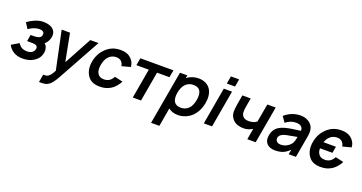

<svg xmlns="http://www.w3.org/2000/svg" viewBox="-46 -1625 5165 2738"><g transform="rotate(20 2537.0 -256.0)"><path d="M204 -550Q269 -578 331 -578Q421 -578 472 -540.5Q501 -517.5 512.5 -484.8Q524 -452 516.5 -412.5Q503.5 -344 451 -296Q477 -276 487.5 -241Q498 -206 491.5 -171Q482.5 -119.5 455.8 -83.8Q429 -48 383.5 -22Q322 15.5 226 15.5Q184 15.5 147.8 5.8Q111.5 -4 84.5 -22Q58 -38 36 -63.5Q14 -89 4 -111.5L114.5 -177Q136.5 -145.5 159.5 -128Q197.5 -102 256 -102Q290.5 -102 318.5 -116.5Q357.5 -138.5 364.5 -179Q368.5 -201.5 357 -217.5Q345.5 -233.5 320 -237.5Q302.5 -240.5 245 -240.5H205L222 -339.5H261.5Q305.5 -339.5 328 -346Q354 -350 368.2 -364Q382.5 -378 385.5 -398Q391.5 -433.5 365.5 -450Q346.5 -461.5 314.5 -461.5Q268 -461.5 214.5 -438.5Q199.5 -431.5 183.8 -422.5Q168 -413.5 152 -402L97 -488.5Q148.5 -526.5 204 -550Z M1172 -562.5 815 84.5Q800 110.5 786.8 131.8Q773.5 153 760.5 170.2Q747.5 187.5 734 200.8Q720.5 214 705.5 224Q677.5 242 649.5 245.5Q621 250 564 250L584.5 130Q611.5 131.5 628.8 128.8Q646 126 659.5 116.5Q677.5 105 693.5 84Q701.5 74 711.8 57.2Q722 40.5 734.5 16.5L612.5 -562.5H739L820 -143.5L1047 -562.5Z M1591 -364.5Q1583.5 -410 1556.5 -434.5Q1527.5 -460.5 1482.5 -460.5Q1411.5 -460.5 1364.5 -409.5Q1322.5 -364.5 1308.5 -281Q1294 -197.5 1320 -154Q1348 -102 1419 -102Q1469 -102 1504.5 -127Q1536 -150.5 1556.5 -190.5L1680.5 -162.5Q1661.5 -123 1631.2 -88Q1601 -53 1566 -30Q1545 -17.5 1525.5 -8.8Q1506 0 1487 5Q1448.5 15.5 1398 15.5Q1329 15.5 1282 -7.2Q1235 -30 1206.5 -77Q1154.5 -162.5 1175 -281Q1196 -403.5 1278 -485.5Q1326 -532.5 1380.8 -555.2Q1435.5 -578 1504.5 -578Q1549.5 -578 1581 -569.5Q1613 -561 1644 -540.5Q1677 -516.5 1698 -481Q1719 -445.5 1722 -399Z M2289 -451H2100.5L2021.5 0H1896.5L1975.5 -451H1787L1807 -562.5H2309Z M2899.5 -281Q2876 -155.5 2798.5 -74Q2755.5 -31 2699.5 -8Q2642.5 15.5 2587 15.5Q2496 15.5 2440 -31.5L2391 250H2265L2408 -562.5H2519.5L2512 -520Q2551.5 -548.5 2596.5 -563.2Q2641.5 -578 2688 -578Q2748 -578 2795.5 -555.2Q2843 -532.5 2871.5 -488.5Q2897 -446.5 2903.5 -393.8Q2910 -341 2899.5 -281ZM2766 -281Q2781 -364 2756 -411.5Q2728 -465.5 2649.5 -465.5Q2616.5 -465.5 2587.2 -454Q2558 -442.5 2535 -421Q2509.5 -395.5 2493.5 -359.5Q2477.5 -323.5 2470.5 -281Q2463 -239 2466.8 -202.2Q2470.5 -165.5 2486 -142.5Q2516.5 -97 2588 -97Q2624 -97 2656 -110.5Q2688 -124 2712 -151Q2750.5 -195.5 2766 -281Z M3233.5 -761.5 3213 -646H3088L3108.5 -761.5ZM3198 -562.5 3099.5 0H2974.5L3073 -562.5Z M3860.5 -562.5 3761.5 0H3634.5L3663.5 -167.5Q3635 -149 3599.8 -138Q3564.5 -127 3527 -127Q3503.5 -127 3481 -130.8Q3458.5 -134.5 3437.8 -141.5Q3417 -148.5 3399.2 -159.2Q3381.5 -170 3368 -184.5Q3326 -227.5 3320 -282.5Q3315 -338.5 3330.5 -424L3354.5 -562.5H3481.5L3457.5 -424Q3448 -374 3451.5 -338Q3455 -302 3476 -279Q3488.5 -264.5 3511.8 -256.8Q3535 -249 3560.5 -249Q3601 -249 3629.8 -257.8Q3658.5 -266.5 3684.5 -286.5L3733.5 -562.5Z M4262.5 0 4276 -74Q4226 -24 4176 -4Q4125.5 15.5 4058.5 15.5Q3974 15.5 3931.5 -31Q3889.5 -78 3904.5 -157.5Q3913.5 -213.5 3944 -253.5Q3974.5 -293.5 4031.5 -317.5Q4052.5 -326.5 4077 -333.5Q4101.5 -340.5 4130.2 -346.5Q4159 -352.5 4193.2 -357.5Q4227.5 -362.5 4268 -367.5L4312.5 -374Q4314.5 -414.5 4288.8 -437Q4263 -459.5 4210.5 -459.5Q4123 -459.5 4054 -401L3995 -484.5Q4049.5 -531.5 4109.5 -554.8Q4169.5 -578 4241.5 -578Q4285.5 -578 4325.5 -562Q4365.5 -546 4391.5 -518.5Q4453 -458.5 4431.5 -338.5L4372 0ZM4297 -275Q4197 -258.5 4135.5 -245Q4093 -236.5 4064.2 -217.2Q4035.5 -198 4029 -166.5Q4026.5 -150 4030.8 -136Q4035 -122 4045.2 -111.5Q4055.5 -101 4071 -95.2Q4086.5 -89.5 4106.5 -89.5Q4151.5 -89.5 4191 -109.2Q4230.5 -129 4257.5 -162.5Q4274 -184 4281.5 -210Q4285.5 -223 4289.2 -239Q4293 -255 4297 -275Z M4907.5 -190.5 5031.5 -162.5Q5012.5 -123 4982.2 -88Q4952 -53 4917 -30Q4896 -17.5 4876.5 -8.8Q4857 0 4838 5Q4799.5 15.5 4749 15.5Q4680 15.5 4633 -7.2Q4586 -30 4557.5 -77Q4505.5 -162.5 4526 -281Q4547 -403.5 4629 -485.5Q4677 -532.5 4731.8 -555.2Q4786.5 -578 4855.5 -578Q4900.5 -578 4932 -569.5Q4964 -561 4995 -540.5Q5028 -516.5 5049 -481Q5070 -445.5 5073 -399L4942 -364.5Q4934.5 -410 4907.5 -434.5Q4878.5 -460.5 4833.5 -460.5Q4762.5 -460.5 4715.5 -409.5Q4687 -379.5 4671 -331H4859.5L4841.5 -232.5H4653Q4652.5 -184.5 4671 -154Q4699 -102 4770 -102Q4820 -102 4855.5 -127Q4887 -150.5 4907.5 -190.5Z"/></g></svg>

Font: Russisch Sans
Style: Bold Italic
Weight: 700
Italic angle: -10°
Designer: Michael Sharanda (font) & Cristiano Sobral (main changes)
Foundry: Michael Sharanda
Version: Version 2.00;September 8, 2020;FontCreator 13.0.0.2681 64-bi